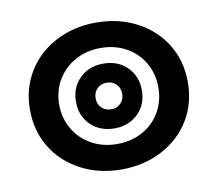

<svg xmlns="http://www.w3.org/2000/svg" viewBox="-63 -603 741 654"><g transform="rotate(-10 308.0 -276.0)"><path d="M35 -276Q35 -349 70 -406.5Q105 -464 167.5 -497Q230 -530 308 -530Q386 -530 448.5 -497Q511 -464 546 -406.5Q581 -349 581 -276Q581 -203 546 -145.5Q511 -88 448.5 -55Q386 -22 308 -22Q230 -22 167.5 -55Q105 -88 70 -145.5Q35 -203 35 -276ZM479 -276Q479 -323 457 -361Q435 -399 396 -420.5Q357 -442 308 -442Q259 -442 220 -420.5Q181 -399 158.5 -361Q136 -323 136 -276Q136 -229 158.5 -191Q181 -153 220 -131.5Q259 -110 308 -110Q357 -110 396 -131.5Q435 -153 457 -191Q479 -229 479 -276ZM194 -276Q194 -325 226 -356.5Q258 -388 308 -388Q358 -388 390 -356.5Q422 -325 422 -276Q422 -227 390 -195.5Q358 -164 308 -164Q258 -164 226 -195.5Q194 -227 194 -276ZM354 -276Q354 -296 341 -309Q328 -322 308 -322Q288 -322 275 -309Q262 -296 262 -276Q262 -256 275 -243Q288 -230 308 -230Q328 -230 341 -243Q354 -256 354 -276Z"/></g></svg>

Font: LINE Seed Sans TH App ExtraBold
Style: Regular
Weight: 800
Designer: Dalton Maag Ltd | Thai characters by Cadson Demak Co.,Ltd.
Foundry: Dalton Maag Ltd
Version: Version 1.003